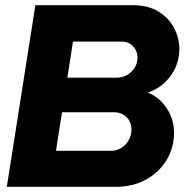

<svg xmlns="http://www.w3.org/2000/svg" viewBox="-20 -720 750 740"><path d="M6.3 0 116.3 -700H490.7Q551.3 -700 591.3 -675.2Q631.3 -650.3 651.3 -611.5Q671.3 -572.7 671.3 -529.7Q671.3 -495.3 657.5 -462.5Q643.7 -429.7 616.8 -403.5Q590 -377.3 550 -363Q595 -345 622.8 -302.5Q650.7 -260 650.7 -208Q650.7 -150.7 622.2 -103.5Q593.7 -56.3 543.3 -28.2Q493 0 426 0ZM195.7 -138.7H405.7Q429.3 -138.7 447.5 -149.8Q465.7 -161 476.2 -180.2Q486.7 -199.3 486.7 -221.3Q486.7 -239 478.7 -253.8Q470.7 -268.7 455.5 -278Q440.3 -287.3 419 -287.3H219ZM239.7 -420.7H429.7Q451.7 -420.7 470 -431.2Q488.3 -441.7 499.2 -459.2Q510 -476.7 510 -498Q510 -514.3 502.5 -528.3Q495 -542.3 481.3 -551Q467.7 -559.7 448 -559.7H261.3Z"/></svg>

Font: MuseoModerno Thin
Style: Italic
Weight: 100
Italic angle: -9°
Designer: Pablo Cosgaya, Héctor Gatti, Marcela Romero, and the Authors of The MuseoModerno Project.
Foundry: Omnibus-Type Team
Version: Version 1.003